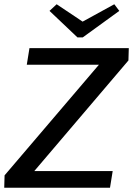

<svg xmlns="http://www.w3.org/2000/svg" viewBox="-33 -874 620 894"><path d="M522.5 -823.3 499.2 -854.2 351.7 -773.3 230.8 -854.2 197.5 -823.3 327.5 -700H352.5ZM-11.7 -57.5 -13.3 0H479.2L491.7 -77.5H126.7L565 -592.5L566.7 -650H104.2L91.7 -572.5H427.5Z"/></svg>

Font: Boon Medium
Style: Italic
Weight: 500
Italic angle: -9°
Designer: Sungsit Sawaiwan
Foundry: FontUni
Version: Version 3.0